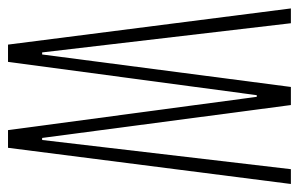

<svg xmlns="http://www.w3.org/2000/svg" viewBox="-152 -578 728 467"><g transform="rotate(90 211.5 -344.0)"><path d="M86 0 -2 -688H34L105 -83H110L189 -688H233L313 -83H318L389 -688H425L337 0H294L213 -605H209L128 0Z"/></g></svg>

Font: Saira Ultra Condensed Thin
Style: Regular
Weight: 100
Width: 1
Designer: Hector Gatti with collaboration of the Omnibus-Type team
Foundry: Omnibus-Type
Version: Version 1.001; ttfautohint (v1.8)